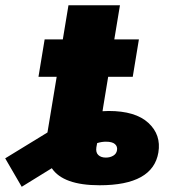

<svg xmlns="http://www.w3.org/2000/svg" viewBox="-115 -696 648 732"><path d="M264.6 10.3Q126 10.3 82.5 -54.7L-32.2 16.1L-95.2 -92.3L65.9 -190.9L66.4 -193.8L101.1 -403.3H31.7L55.2 -545.9H124.5L146 -675.8H342.3L320.8 -545.9H414.6L391.1 -403.3H297.4L278.3 -287.6L275.9 -272Q287.6 -272.9 299.3 -272.9Q401.4 -272.9 450.7 -227.5Q500 -182.1 488.8 -114.7Q467.8 10.3 264.6 10.3ZM255.4 -150.4 252.4 -134.3Q249.5 -114.7 259.8 -105Q270 -95.2 288.6 -95.2Q304.7 -95.2 316.9 -102.5Q329.1 -109.9 331.1 -123.5Q333.5 -137.7 323.2 -146.7Q313 -155.8 288.6 -155.8Q272.5 -155.8 255.4 -150.4Z"/></svg>

Font: Inter Black
Style: Italic
Weight: 900
Italic angle: -9.39999°
Designer: Rasmus Andersson
Foundry: rsms
Version: Version 4.000;git-a52131595